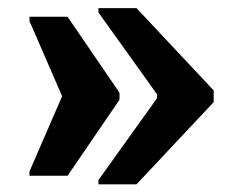

<svg xmlns="http://www.w3.org/2000/svg" viewBox="-20 -517 579 480"><path d="M226.1 -56.2V-66.9L372.6 -271.5V-281.2L226.1 -485.8V-496.6H321.3L514.2 -291V-261.7L321.3 -56.2ZM53.7 -77.6V-88.4L135.3 -276.4L53.7 -464.4V-475.1H148.9L278.8 -285.2V-267.6L148.9 -77.6Z"/></svg>

Font: Noticia Text
Style: Bold
Weight: 700
Designer: JM Sole
Foundry: JM Sole
Version: Version 1.003